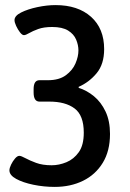

<svg xmlns="http://www.w3.org/2000/svg" viewBox="-20 -727 510 754"><path d="M195 7Q152 7 111 -1.5Q70 -10 43.5 -24.5Q17 -39 17 -58Q17 -67 23.5 -80.5Q30 -94 39 -104.5Q48 -115 56 -115Q63 -115 79.5 -106Q96 -97 121.5 -87.5Q147 -78 183 -78Q212 -78 241 -90Q270 -102 289.5 -129.5Q309 -157 309 -206Q309 -274 273 -301Q237 -328 174 -328H135Q112 -328 112 -364V-377Q112 -412 135 -412H168Q212 -412 238.5 -431.5Q265 -451 276.5 -478Q288 -505 288 -529Q288 -550 279 -571.5Q270 -593 247.5 -607Q225 -621 185 -621Q152 -621 130 -613Q108 -605 94.5 -597Q81 -589 74 -589Q67 -589 58.5 -600Q50 -611 43.5 -625Q37 -639 37 -648Q37 -665 63 -678Q89 -691 126.5 -699Q164 -707 198 -707Q286 -707 337.5 -661Q389 -615 389 -534Q389 -475 359.5 -439.5Q330 -404 289 -386V-382Q321 -372 349 -349Q377 -326 394.5 -289Q412 -252 412 -201Q412 -134 383.5 -87.5Q355 -41 306 -17Q257 7 195 7Z"/></svg>

Font: Asap Condensed Medium
Style: Regular
Weight: 500
Width: 3
Designer: Pablo Cosgaya
Foundry: Omnibus-Type
Version: Version 3.001; ttfautohint (v1.8.4.7-5d5b)